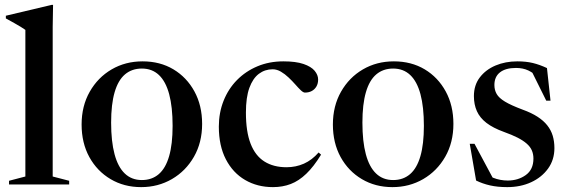

<svg xmlns="http://www.w3.org/2000/svg" viewBox="-20 -756 2330 787"><path d="M196 -32.5 263.5 -15V0H17V-15L84 -32.5V-633.5Q77.5 -638.5 66.2 -645.2Q55 -652 39.2 -661Q23.5 -670 4 -680.5V-691.5L191.5 -736H197.5L196 -645Z M561.5 -18Q602.5 -18 630.8 -42.2Q659 -66.5 673.2 -115.8Q687.5 -165 687.5 -240Q687.5 -317.5 673.5 -369.8Q659.5 -422 631.5 -448.5Q603.5 -475 561.5 -475Q520.5 -475 492.2 -451Q464 -427 449.8 -377.8Q435.5 -328.5 435.5 -253.5Q435.5 -176.5 449.5 -124Q463.5 -71.5 491.5 -44.8Q519.5 -18 561.5 -18ZM558.5 11Q488.5 11 433.2 -21.8Q378 -54.5 346.2 -112.2Q314.5 -170 314.5 -245.5Q314.5 -321.5 347.8 -380Q381 -438.5 437.5 -471.5Q494 -504.5 564.5 -504.5Q636 -504.5 690.8 -471.8Q745.5 -439 777 -381.2Q808.5 -323.5 808.5 -248Q808.5 -172 775 -113.5Q741.5 -55 684.8 -22Q628 11 558.5 11Z M1141.5 -504.5Q1192.5 -504.5 1224 -493.8Q1255.5 -483 1269.8 -465.8Q1284 -448.5 1284 -430Q1284 -413.5 1277 -401.5Q1270 -389.5 1258 -383Q1246 -376.5 1230 -376.5Q1223 -376.5 1213 -386Q1203 -395.5 1190.5 -409.8Q1178 -424 1163 -438.2Q1148 -452.5 1131.5 -462.2Q1115 -472 1097.5 -472Q1066 -472 1041.2 -453.5Q1016.5 -435 1002.2 -396Q988 -357 988 -294.5Q988 -216.5 1007.2 -167Q1026.5 -117.5 1063.8 -94Q1101 -70.5 1154.5 -70.5Q1192.5 -70.5 1225.8 -85.2Q1259 -100 1286 -131L1296 -122Q1266 -73 1235.5 -43.8Q1205 -14.5 1171.8 -1.8Q1138.5 11 1099 11Q1035 11 984.8 -18.2Q934.5 -47.5 905.8 -103Q877 -158.5 877 -237Q877 -294 896.5 -343Q916 -392 951.5 -428Q987 -464 1035.2 -484.2Q1083.5 -504.5 1141.5 -504.5Z M1591.5 -18Q1632.5 -18 1660.8 -42.2Q1689 -66.5 1703.2 -115.8Q1717.5 -165 1717.5 -240Q1717.5 -317.5 1703.5 -369.8Q1689.5 -422 1661.5 -448.5Q1633.5 -475 1591.5 -475Q1550.5 -475 1522.2 -451Q1494 -427 1479.8 -377.8Q1465.5 -328.5 1465.5 -253.5Q1465.5 -176.5 1479.5 -124Q1493.5 -71.5 1521.5 -44.8Q1549.5 -18 1591.5 -18ZM1588.5 11Q1518.5 11 1463.2 -21.8Q1408 -54.5 1376.2 -112.2Q1344.5 -170 1344.5 -245.5Q1344.5 -321.5 1377.8 -380Q1411 -438.5 1467.5 -471.5Q1524 -504.5 1594.5 -504.5Q1666 -504.5 1720.8 -471.8Q1775.5 -439 1807 -381.2Q1838.5 -323.5 1838.5 -248Q1838.5 -172 1805 -113.5Q1771.5 -55 1714.8 -22Q1658 11 1588.5 11Z M2100.5 -504.5Q2136 -504.5 2164 -497.8Q2192 -491 2222 -477L2236.5 -343.5H2219L2153 -476.5L2193 -432.5Q2167.5 -457 2145.5 -467.2Q2123.5 -477.5 2095 -477.5Q2052.5 -477.5 2029.5 -459.5Q2006.5 -441.5 2006.5 -407.5Q2006.5 -387 2015.8 -370.8Q2025 -354.5 2049.8 -339.5Q2074.5 -324.5 2122.5 -306.5Q2158.5 -293.5 2183.2 -277.5Q2208 -261.5 2223.2 -242.2Q2238.5 -223 2245.5 -199.8Q2252.5 -176.5 2252.5 -149Q2252.5 -101 2226.5 -65Q2200.5 -29 2157 -9Q2113.5 11 2059 11Q2019.5 11 1988.8 4Q1958 -3 1931.5 -16L1905.5 -166.5H1925L2007.5 -12.5L1973 -42.5Q1987.5 -33 2001.8 -27.2Q2016 -21.5 2031 -18.8Q2046 -16 2061 -16Q2104 -16 2135.2 -38.5Q2166.5 -61 2166.5 -106Q2166.5 -124.5 2160 -139.5Q2153.5 -154.5 2139 -167.2Q2124.5 -180 2101.5 -191.8Q2078.5 -203.5 2045 -215.5Q2001 -231.5 1974 -252.2Q1947 -273 1934.8 -300.2Q1922.5 -327.5 1922.5 -362Q1922.5 -407 1946.8 -438.8Q1971 -470.5 2011.2 -487.5Q2051.5 -504.5 2100.5 -504.5Z"/></svg>

Font: Newsreader 60pt Medium
Style: Regular
Weight: 500
Designer: Hugues Gentile
Foundry: Production Type
Version: Version 1.003